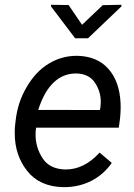

<svg xmlns="http://www.w3.org/2000/svg" viewBox="-20 -771 559 801"><path d="M266.1 -750 192.9 -751V-744.1L293.5 -611.3H347.2L486.8 -744.6L486.3 -751L408.7 -749.5L322.3 -667.5ZM243.7 9.8C245.1 9.8 246.6 9.8 248 9.8C330.6 9.8 401.9 -27.3 446.3 -91.3L395.5 -134.3C352.5 -87.4 305.7 -64 254.9 -64C253.9 -64 252.4 -64 251 -64C208 -65.4 176.8 -81.1 157.7 -110.8C138.2 -140.6 128.4 -173.3 128.4 -208.5C128.4 -218.3 128.9 -228 130.4 -238.3H475.6L481 -278.8C482.4 -293.5 483.4 -308.6 483.4 -323.2C483.4 -329.6 483.4 -335.9 482.9 -342.3C480 -401.9 462.9 -449.2 432.1 -483.9C401.4 -518.6 358.4 -536.6 304.2 -538.1C302.2 -538.1 300.8 -538.1 298.8 -538.1C258.3 -538.1 219.7 -527.3 184.1 -505.9C147.9 -484.4 117.2 -452.1 91.8 -408.7C65.9 -365.2 50.3 -317.4 44.9 -265.1L42.5 -244.1C41.5 -233.9 41.5 -224.1 41.5 -214.8C41.5 -154.3 58.6 -102.1 93.3 -58.1C127.9 -14.2 177.7 8.3 243.7 9.8ZM299.8 -464.4C334 -463.4 359.4 -450.7 375.5 -426.8C392.1 -402.3 400.4 -375.5 400.4 -346.2C400.4 -337.4 399.4 -329.1 398.4 -319.8L396.5 -312L139.6 -312.5C171.4 -414.1 226.1 -464.4 295.9 -464.4C297.4 -464.4 298.3 -464.4 299.8 -464.4Z"/></svg>

Font: Roboto
Style: Italic
Weight: 400
Italic angle: -12°
Designer: Google
Version: Version 2.137; 2017